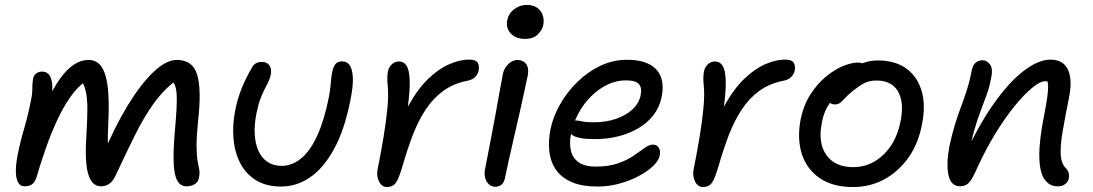

<svg xmlns="http://www.w3.org/2000/svg" viewBox="-20 -742 4408 774"><path d="M80.4 9Q60.8 9 52.3 -7.6Q43.8 -24.2 43.9 -52.5Q44 -80.8 50.8 -115.6Q61.2 -169 77.3 -223.7Q93.4 -278.4 103.8 -332.6Q110.4 -362.4 110.2 -383.4Q110 -404.4 113.2 -424Q115.6 -438.4 125.9 -445.9Q136.2 -453.4 149.8 -453.4Q169.2 -453.4 179.1 -438.9Q189 -424.4 190.7 -398.8Q192.4 -373.2 185.2 -339.4L165.8 -324.4Q194.4 -386.4 222.2 -425Q250 -463.6 278.6 -482Q307.2 -500.4 336.4 -500.4Q372.2 -500.4 390.9 -470.3Q409.6 -440.2 415 -385.6Q420.4 -331 417 -256.6Q413.4 -192.6 415.3 -160.3Q417.2 -128 422 -109L394 -114.4Q441 -228.4 493.8 -315.3Q546.6 -402.2 598.1 -451.3Q649.6 -500.4 693 -500.4Q756.8 -500.4 774.8 -440.9Q792.8 -381.4 778.8 -258.2Q772 -190.2 772.4 -151.5Q772.8 -112.8 776.7 -92.2Q780.6 -71.6 783.3 -57.9Q786 -44.2 782 -25.4Q778.8 -8 765 0.5Q751.2 9 731.2 9Q708 9 695.2 -13Q682.4 -35 680.2 -82.9Q678 -130.8 684.4 -206.8Q690 -269.2 691.8 -306.7Q693.6 -344.2 691.8 -365.8Q690 -387.4 684.3 -400.2Q678.6 -413 668.8 -425.2L695.6 -421.8Q642.8 -384.6 601.7 -327.7Q560.6 -270.8 523.8 -196.7Q487 -122.6 446.2 -34.8Q436.4 -13 421.7 -2Q407 9 387.6 9Q361 9 346.5 -14.8Q332 -38.6 327.9 -83Q323.8 -127.4 327.8 -188.8Q332 -255 332.2 -300.6Q332.4 -346.2 325.2 -376.7Q318 -407.2 299.8 -425L326.6 -415.6Q291.4 -391.4 262.2 -349Q233 -306.6 208.6 -253.3Q184.2 -200 164.6 -143.9Q145 -87.8 129.6 -35.6Q122.6 -9.8 111 -0.4Q99.4 9 80.4 9Z M1114.4 10Q1052.4 10 1011 -16Q969.6 -42 947.5 -86.2Q925.4 -130.4 921.1 -184.8Q916.8 -239.2 928 -296.2Q937 -342.6 953.3 -383.6Q969.6 -424.6 994.6 -467.8Q1000.4 -480 1010.7 -486.2Q1021 -492.4 1035 -492.4Q1056.8 -492.4 1066.3 -478.1Q1075.8 -463.8 1071.6 -441.4Q1068.8 -426.4 1062.4 -413.2Q1056 -400 1047.4 -383.7Q1038.8 -367.4 1029.9 -343.9Q1021 -320.4 1014 -285.8Q1004.8 -240.4 1006.9 -201.5Q1009 -162.6 1021.9 -133.8Q1034.8 -105 1058.5 -89.2Q1082.2 -73.4 1115.4 -73.4Q1157.2 -73.4 1193.7 -103.2Q1230.2 -133 1258.5 -194.4Q1286.8 -255.8 1305.6 -349.6Q1310.6 -377 1312.3 -394.2Q1314 -411.4 1315.3 -425.6Q1316.6 -439.8 1320.4 -456.6Q1324.4 -474.4 1332.9 -484.5Q1341.4 -494.6 1360.6 -494.6Q1379 -494.6 1389.9 -478.8Q1400.8 -463 1402.4 -428.3Q1404 -393.6 1392.4 -337.4Q1368.8 -217.8 1326.4 -140.8Q1284 -63.8 1229.7 -26.9Q1175.4 10 1114.4 10Z M1539.4 12Q1526.2 12 1516.6 2.2Q1507 -7.6 1502.8 -24.2Q1498.6 -40.8 1502.4 -60.6Q1515.6 -125.8 1526.1 -189Q1536.6 -252.2 1541.6 -305.1Q1546.6 -358 1543.4 -391.8Q1541 -415.4 1541.3 -428.3Q1541.6 -441.2 1543.8 -454.4Q1547.8 -472 1559.9 -483.1Q1572 -494.2 1588.8 -494.2Q1607.6 -494.2 1618.6 -477.7Q1629.6 -461.2 1631.5 -420.8Q1633.4 -380.4 1623.7 -308.8Q1614 -237.2 1590.4 -127.8L1562.6 -153.8Q1589.8 -250.8 1627.4 -317.8Q1665 -384.8 1707.3 -425.2Q1749.6 -465.6 1792.2 -483.7Q1834.8 -501.8 1871 -501.8Q1898.4 -501.8 1906 -488.5Q1913.6 -475.2 1909.2 -456.4Q1906.8 -444 1895.8 -432Q1884.8 -420 1862.8 -416.2Q1807.8 -405.2 1767.1 -375.7Q1726.4 -346.2 1696.4 -300.9Q1666.4 -255.6 1644 -197.4Q1621.6 -139.2 1602 -70.4Q1592.4 -38 1584.3 -20.1Q1576.2 -2.2 1565.7 4.9Q1555.2 12 1539.4 12Z M1977.2 10.8Q1961.2 10.8 1950.4 0.6Q1939.6 -9.6 1935.5 -26.6Q1931.4 -43.6 1935.8 -62Q1951 -141.2 1961.6 -195.9Q1972.2 -250.6 1979.4 -291.1Q1986.6 -331.6 1993 -367Q1999.4 -402.4 2007 -442Q2010 -458.6 2019.1 -471.7Q2028.2 -484.8 2040.4 -492.5Q2052.6 -500.2 2066.8 -500.2Q2088.2 -500.2 2100.5 -484.6Q2112.8 -469 2107.8 -439Q2103 -416.8 2094.2 -375.8Q2085.4 -334.8 2074.1 -284.6Q2062.8 -234.4 2051.1 -184.3Q2039.4 -134.2 2030.1 -92.2Q2020.8 -50.2 2016 -26Q2013 -8.8 2003.1 1Q1993.2 10.8 1977.2 10.8ZM2096 -585.2Q2059.2 -585.2 2038.8 -607.4Q2018.4 -629.6 2025 -661.8Q2030.6 -688.2 2053.1 -705.2Q2075.6 -722.2 2103.4 -722.2Q2129.6 -722.2 2146 -710.2Q2162.4 -698.2 2168.2 -679.6Q2174 -661 2170 -641.2Q2166.4 -622 2148.5 -603.6Q2130.6 -585.2 2096 -585.2Z M2389 10Q2326.8 10 2285.6 -7.5Q2244.4 -25 2222.1 -56.5Q2199.8 -88 2194.6 -130.2Q2189.4 -172.4 2199.4 -222Q2209.6 -271.4 2237.4 -320.7Q2265.2 -370 2306.7 -410.9Q2348.2 -451.8 2399.4 -476.4Q2450.6 -501 2507.6 -501Q2561.2 -501 2595.4 -484.1Q2629.6 -467.2 2643.2 -434.1Q2656.8 -401 2647.2 -351Q2639 -310.4 2614.6 -278.5Q2590.2 -246.6 2553.5 -225.1Q2516.8 -203.6 2472.2 -192.4Q2427.6 -181.2 2378 -181.2Q2310.4 -181.2 2287.8 -197.2Q2265.2 -213.2 2268.6 -232.8Q2270.8 -244.6 2278.1 -250.5Q2285.4 -256.4 2299.8 -256.4Q2310.6 -256.4 2326.3 -252.7Q2342 -249 2373.2 -249Q2422.6 -249 2463.2 -262.9Q2503.8 -276.8 2530 -301.4Q2556.2 -326 2562.6 -358Q2568.8 -388 2555.6 -403Q2542.4 -418 2503 -418Q2464.4 -418 2428.5 -400.7Q2392.6 -383.4 2362.4 -353.2Q2332.2 -323 2311.3 -284.1Q2290.4 -245.2 2281.8 -202.2Q2274.8 -166.4 2281.1 -136.5Q2287.4 -106.6 2311.6 -88.5Q2335.8 -70.4 2382 -70.4Q2434.2 -70.4 2471.5 -83.6Q2508.8 -96.8 2534.7 -114.7Q2560.6 -132.6 2579 -145.8Q2597.4 -159 2610.8 -159Q2628.4 -159 2635.9 -146.3Q2643.4 -133.6 2639.2 -113.8Q2634.8 -93.8 2612.5 -72.4Q2590.2 -51 2554.8 -32.2Q2519.4 -13.4 2476.7 -1.7Q2434 10 2389 10Z M2813.4 12Q2800.2 12 2790.6 2.2Q2781 -7.6 2776.8 -24.2Q2772.6 -40.8 2776.4 -60.6Q2789.6 -125.8 2800.1 -189Q2810.6 -252.2 2815.6 -305.1Q2820.6 -358 2817.4 -391.8Q2815 -415.4 2815.3 -428.3Q2815.6 -441.2 2817.8 -454.4Q2821.8 -472 2833.9 -483.1Q2846 -494.2 2862.8 -494.2Q2881.6 -494.2 2892.6 -477.7Q2903.6 -461.2 2905.5 -420.8Q2907.4 -380.4 2897.7 -308.8Q2888 -237.2 2864.4 -127.8L2836.6 -153.8Q2863.8 -250.8 2901.4 -317.8Q2939 -384.8 2981.3 -425.2Q3023.6 -465.6 3066.2 -483.7Q3108.8 -501.8 3145 -501.8Q3172.4 -501.8 3180 -488.5Q3187.6 -475.2 3183.2 -456.4Q3180.8 -444 3169.8 -432Q3158.8 -420 3136.8 -416.2Q3081.8 -405.2 3041.1 -375.7Q3000.4 -346.2 2970.4 -300.9Q2940.4 -255.6 2918 -197.4Q2895.6 -139.2 2876 -70.4Q2866.4 -38 2858.3 -20.1Q2850.2 -2.2 2839.7 4.9Q2829.2 12 2813.4 12Z M3418.8 12Q3337.2 12 3284.7 -23.8Q3232.2 -59.6 3212.4 -121.5Q3192.6 -183.4 3207.8 -262Q3219.4 -318.2 3246.6 -360.7Q3273.8 -403.2 3308.4 -432.1Q3343 -461 3377.8 -475.4Q3412.6 -489.8 3438.4 -489.8Q3448.8 -489.8 3456.6 -486.9Q3464.4 -484 3468.7 -477.7Q3473 -471.4 3470.6 -460.4Q3465.6 -439.6 3454.6 -423.4Q3443.6 -407.2 3414.4 -394.4Q3378.4 -377.4 3353.9 -356.9Q3329.4 -336.4 3314.4 -309.8Q3299.4 -283.2 3293 -246.2Q3276.6 -165.2 3311.6 -116.7Q3346.6 -68.2 3419.4 -68.2Q3489.2 -68.2 3541.6 -118.6Q3594 -169 3610.4 -253.2Q3625.6 -329.6 3600 -373.5Q3574.4 -417.4 3514 -417.4Q3482.6 -417.4 3461.3 -405.4Q3440 -393.4 3415.2 -373.4Q3396.6 -357.8 3386 -346.1Q3375.4 -334.4 3366.9 -327.7Q3358.4 -321 3344.8 -321Q3330.6 -321 3323.1 -330.7Q3315.6 -340.4 3319.8 -361.4Q3324.2 -383.6 3343.5 -407.8Q3362.8 -432 3391.4 -452.5Q3420 -473 3452.8 -485.7Q3485.6 -498.4 3518 -498.4Q3589.8 -498.4 3634.8 -464.9Q3679.8 -431.4 3696 -372.8Q3712.2 -314.2 3696.2 -238Q3682 -163 3642.1 -106.6Q3602.2 -50.2 3544.8 -19.1Q3487.4 12 3418.8 12Z M4243.8 9.2Q4210 9.2 4190.3 -19.6Q4170.6 -48.4 4169.7 -111.5Q4168.8 -174.6 4188.8 -275.8Q4198.2 -323.8 4202.1 -353Q4206 -382.2 4204.9 -398.9Q4203.8 -415.6 4197.9 -425.9Q4192 -436.2 4182 -447Q4202.4 -448.4 4215.2 -441.5Q4228 -434.6 4232.9 -419.5Q4237.8 -404.4 4232.8 -380.2Q4224.4 -400.8 4215.8 -407.7Q4207.2 -414.6 4193.2 -414.6Q4173.4 -414.6 4141 -388.1Q4108.6 -361.6 4070 -314.2Q4031.4 -266.8 3992.2 -202.8Q3953 -138.8 3918.8 -63.8Q3899.6 -19.8 3885.9 -5.4Q3872.2 9 3850.8 9Q3813.2 9 3803.6 -36Q3794 -81 3807 -151Q3817.8 -202 3829.8 -240.3Q3841.8 -278.6 3854.2 -311.8Q3866.6 -345 3878 -380.3Q3889.4 -415.6 3898.2 -461.4Q3901.4 -478.8 3912.8 -489Q3924.2 -499.2 3941.4 -499.2Q3958.2 -499.2 3971 -482.2Q3983.8 -465.2 3975.2 -425.6Q3969.2 -393 3958.3 -362.3Q3947.4 -331.6 3933.5 -295.7Q3919.6 -259.8 3906.4 -212.9Q3893.2 -166 3882.4 -102L3865 -107.6Q3924.4 -237 3986.6 -324.7Q4048.8 -412.4 4107.7 -457Q4166.6 -501.6 4214.8 -501.6Q4249.6 -501.6 4269.4 -483Q4289.2 -464.4 4294.2 -429.9Q4299.2 -395.4 4289.2 -347.6Q4273.6 -269.4 4263.9 -213Q4254.2 -156.6 4255.9 -120.3Q4257.6 -84 4275.4 -65.4Q4284.2 -56.8 4287.6 -46.4Q4291 -36 4288.4 -22.2Q4285.6 -8.6 4273.8 0.3Q4262 9.2 4243.8 9.2Z"/></svg>

Font: Shantell Sans Light
Style: Italic
Weight: 300
Italic angle: -11°
Designer: Stephen Nixon, Anya Danilova, Shantell Martin
Foundry: Arrow Type
Version: Version 1.008;[ac192a2d6]